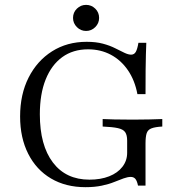

<svg xmlns="http://www.w3.org/2000/svg" viewBox="-20 -753 740 784"><path d="M329 11.3Q248.4 11.3 188.3 -24.2Q128.2 -59.7 95.2 -125Q62.1 -190.3 62.1 -277.4Q62.1 -367.7 96.8 -436.3Q131.5 -504.8 192.7 -543.5Q254 -582.3 333.9 -582.3Q371.8 -582.3 400.4 -574.6Q429 -566.9 450.4 -556Q471.8 -545.2 487.9 -537.5Q504 -529.8 515.3 -529.8Q528.2 -529.8 534.7 -541.5Q541.1 -553.2 545.2 -578.2H577.4Q576.6 -557.3 575.8 -531.5Q575 -505.6 574.6 -466.9Q574.2 -428.2 574.2 -368.5H541.1Q530.6 -425 502.4 -466.1Q474.2 -507.3 432.7 -529.4Q391.1 -551.6 339.5 -551.6Q278.2 -551.6 234.3 -519.8Q190.3 -487.9 166.5 -428.6Q142.7 -369.4 142.7 -286.3Q142.7 -159.7 196 -89.5Q249.2 -19.4 345.2 -19.4Q391.1 -19.4 425.8 -33.1Q460.5 -46.8 479.8 -71.8Q499.2 -96.8 499.2 -129V-179Q499.2 -201.6 491.1 -213.3Q483.1 -225 461.3 -229.8Q439.5 -234.7 399.2 -236.3V-266.9Q414.5 -266.1 446.8 -265.3Q479 -264.5 522.6 -264.5Q560.5 -264.5 589.9 -265.3Q619.4 -266.1 642.7 -266.9V-236.3Q613.7 -234.7 598.8 -229Q583.9 -223.4 579 -209.3Q574.2 -195.2 574.2 -166.9V4.8H543.5Q539.5 -14.5 532.7 -22.6Q525.8 -30.6 513.7 -30.6Q501.6 -30.6 484.7 -24.6Q467.7 -18.5 446 -9.7Q424.2 -0.8 395.2 5.2Q366.1 11.3 329 11.3ZM331.5 -626.6Q309.7 -626.6 294 -642.3Q278.2 -658.1 278.2 -679.8Q278.2 -702.4 294 -717.7Q309.7 -733.1 331.5 -733.1Q353.2 -733.1 369 -717.7Q384.7 -702.4 384.7 -679.8Q384.7 -658.1 369 -642.3Q353.2 -626.6 331.5 -626.6Z"/></svg>

Font: Playfair 12pt Light
Style: Regular
Weight: 300
Designer: Claus Eggers Sørensen
Foundry: Claus Eggers Sørensen
Version: Version 2.000;gftools[0.9.28]